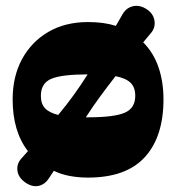

<svg xmlns="http://www.w3.org/2000/svg" viewBox="-20 -602 598 653"><path d="M279 2Q247 2 217.5 -3.5Q188 -9 163 -21L146 5Q133 25 112 30Q91 35 68 20Q43 3 39.5 -20Q36 -43 51 -61L75 -88Q23 -155 23 -264Q23 -342 55 -401Q87 -460 144.5 -493.5Q202 -527 279 -527Q334 -527 374 -514L397 -554Q410 -576 433 -581Q456 -586 480 -570Q502 -555 505.5 -531Q509 -507 492 -488L467 -458Q502 -423 519 -373.5Q536 -324 536 -264Q536 -137 472.5 -67.5Q409 2 279 2ZM119 -276Q119 -249 133 -234Q147 -219 178 -211Q207 -246 231.5 -280Q256 -314 278 -349Q190 -349 154.5 -334Q119 -319 119 -276ZM279 -203Q368 -203 404 -218.5Q440 -234 440 -276Q440 -305 424 -320.5Q408 -336 373 -343Q345 -307 320 -273Q295 -239 272 -203Z"/></svg>

Font: Bagel Fat One
Style: Regular
Weight: 400
Designer: Kyung-won Kim
Foundry: JAMO
Version: Version 1.000; ttfautohint (v1.8.4.7-5d5b);gftools[0.9.28]